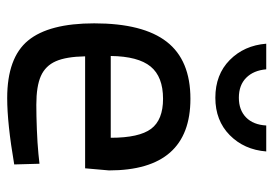

<svg xmlns="http://www.w3.org/2000/svg" viewBox="-136 -632 778 547"><g transform="rotate(90 253.5 -358.0)"><path d="M46 0ZM104 -727H177Q180 -691 201 -670Q222 -649 258 -649Q293 -649 314 -669.5Q335 -690 337 -727H411Q406 -664 364.5 -623Q323 -582 258 -582Q192 -582 150.5 -623Q109 -664 104 -727ZM46 -237Q46 -376 98.5 -443.5Q151 -511 261 -511Q465 -511 465 -279L459 -211H140Q141 -157 154 -127.5Q167 -98 196 -85Q225 -72 278 -72Q309 -72 348 -73.5Q387 -75 418 -78L446 -81L448 -9Q331 11 259 11Q144 11 95 -48.5Q46 -108 46 -237ZM372 -284Q372 -365 346.5 -399Q321 -433 261 -433Q198 -433 169 -397.5Q140 -362 139 -284Z"/></g></svg>

Font: sheba-seeBold
Style: Regular
Weight: 600
Designer: Mohamed Galeb, the designers
Foundry: Kief Type Foundry
Version: Version 2.010; ttfautohint (v1.5.33-1714) -l 8 -r 50 -G 200 